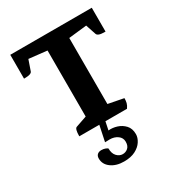

<svg xmlns="http://www.w3.org/2000/svg" viewBox="-211 -771 1077 1171"><g transform="rotate(-30 327.5 -185.5)"><path d="M157 0Q157 -53 173 -58L251 -85V-550L124 -564L99 -492Q97 -483 84 -478Q71 -473 41 -473V-641H615V-473Q584 -473 571 -478Q558 -483 555 -492L531 -564L404 -550V-85L512 -64Q512 -46 508.5 -31.5Q505 -17 493 0ZM318 270Q263 270 227.5 244Q192 218 192 177Q192 159 202.5 149.5Q213 140 230 140Q247 140 258 144.5Q269 149 274 153Q274 189 292 208Q310 227 333 227Q354 227 370 213Q386 199 386 170Q386 142 363 125.5Q340 109 308 109Q284 109 275 110L298 0H341L329 58Q358 55 388.5 64.5Q419 74 441 97.5Q463 121 463 161Q463 186 446.5 211.5Q430 237 398 253.5Q366 270 318 270Z"/></g></svg>

Font: Petrona ExtraBold
Style: Regular
Weight: 800
Designer: Ringo R. Seeber
Foundry: Ringo R. Seeber
Version: Version 2.001; ttfautohint (v1.8.3)